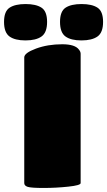

<svg xmlns="http://www.w3.org/2000/svg" viewBox="-75 -930 530 950"><path d="M45 -24V-646Q45 -668 103 -689.5Q161 -711 233 -711Q297 -711 316 -684Q324 -674 324 -664V-24Q324 -13 263 -6.5Q202 0 140.5 0Q79 0 62 -5.5Q45 -11 45 -24ZM130.5 -749.5Q103 -730 51 -730Q-1 -730 -28 -749.5Q-55 -769 -55 -821.5Q-55 -874 -27.5 -892Q0 -910 51.5 -910Q103 -910 130.5 -892Q158 -874 158 -821.5Q158 -769 130.5 -749.5ZM407.5 -749.5Q380 -730 328 -730Q276 -730 249 -749.5Q222 -769 222 -821.5Q222 -874 249.5 -892Q277 -910 328.5 -910Q380 -910 407.5 -892Q435 -874 435 -821.5Q435 -769 407.5 -749.5Z"/></svg>

Font: Titan One
Style: Regular
Weight: 400
Designer: Rodrigo Fuenzalida
Foundry: Rodrigo Fuenzalida
Version: Version 1.001